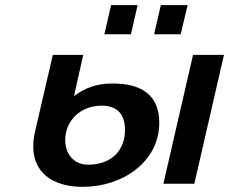

<svg xmlns="http://www.w3.org/2000/svg" viewBox="-20 -713 889 745"><path d="M681 -580 708 -693H604L578 -580ZM488 -580 514 -693H411L385 -580ZM109 -144C109 -48 179 12 301 12C457 12 598 -86 598 -237C598 -350 521 -389 418 -389C352 -389 311 -372 267 -340L303 -500H185L115 -198C111 -179 109 -161 109 -144ZM734 0 849 -500H729L614 0ZM233 -170C233 -241 289 -303 374 -303C441 -303 465 -263 465 -209C465 -131 414 -74 322 -74C266 -74 233 -116 233 -170Z"/></svg>

Font: Perun SemiBold Italic
Style: Regular
Weight: 400
Italic angle: -12°
Foundry: Copyright (c) Stefan Peev, Context Ltd, 2016
Version: Version 1.026